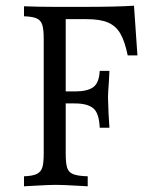

<svg xmlns="http://www.w3.org/2000/svg" viewBox="-20 -649 541 672"><path d="M461 -455H427Q417 -504 401.5 -531Q386 -558 358.5 -570Q331 -582 283 -582H210V-329H242Q286 -329 306.5 -344Q327 -359 329 -401H363Q361 -369 361 -361Q358 -325 358 -307L360 -251L363 -202H329Q327 -253 306.5 -270Q286 -287 242 -287H210V-111Q210 -78 215 -62Q220 -46 236 -39.5Q252 -33 287 -32V3L250 1Q201 -2 175 -2Q152 -2 102 1L64 3V-32Q94 -33 108.5 -40Q123 -47 128 -62.5Q133 -78 133 -111V-513Q133 -546 128 -562Q123 -578 108.5 -584.5Q94 -591 64 -592V-627Q118 -625 172 -625H280Q385 -625 449 -629Z"/></svg>

Font: Gupter
Style: Regular
Weight: 400
Designer: Octavio Pardo
Version: Version 1.000